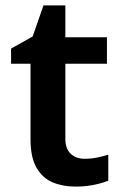

<svg xmlns="http://www.w3.org/2000/svg" viewBox="-20 -681 450 711"><path d="M293 -93Q317 -93 339 -97.5Q361 -102 381 -108V-12Q360 -3 328 3.5Q296 10 260 10Q213 10 175.5 -5.5Q138 -21 115.5 -59.5Q93 -98 93 -166V-445H21V-501L101 -546L141 -661H222V-543H376V-445H222V-167Q222 -130 242 -111.5Q262 -93 293 -93Z"/></svg>

Font: Noto Sans Kawi SemiBold
Style: Regular
Weight: 600
Designer: Fadhl Haqq
Version: Version 1.000